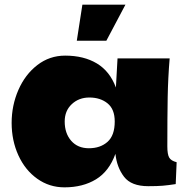

<svg xmlns="http://www.w3.org/2000/svg" viewBox="-20 -795 799 825"><path d="M739 -98 735 -4Q703 1 679.5 3Q656 5 617 5Q544 5 513 -35.5Q482 -76 476 -134Q449 -59 392.5 -24.5Q336 10 257 10Q192 10 140 -27Q88 -64 59 -127.5Q30 -191 30 -267Q30 -342 59 -408.5Q88 -475 140.5 -515.5Q193 -556 260 -556Q340 -556 396 -522.5Q452 -489 478 -419L485 -544H709Q702 -460 700.5 -376Q699 -292 699 -166Q699 -132 707 -118Q715 -104 739 -98ZM473 -273Q473 -326 442 -351Q411 -376 364 -376Q319 -376 288.5 -347.5Q258 -319 258 -273Q258 -222 286 -190Q314 -158 362 -158Q411 -158 442 -185.5Q473 -213 473 -273ZM437 -620H310L334 -775H519Z"/></svg>

Font: Dela Gothic One
Style: Regular
Weight: 400
Designer: aratakana
Foundry: aratakana
Version: Version 1.004